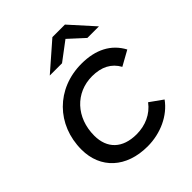

<svg xmlns="http://www.w3.org/2000/svg" viewBox="-207 -858 986 986"><g transform="rotate(-45 285.5 -365.5)"><path d="M382 -683 465 -607H549L432 -737H341L192 -607H281ZM294 -78C192 -78 135 -134 135 -227C135 -358 223 -451 343 -451C411 -451 459 -426 487 -375L568 -420C527 -497 452 -535 350 -535C168 -535 38 -402 38 -223C38 -85 136 6 290 6C385 6 473 -35 522 -103L452 -153C415 -103 357 -78 294 -78Z"/></g></svg>

Font: AWKNG-Font Medium
Style: Italic
Weight: 500
Italic angle: -11.3°
Designer: Awakening Church
Foundry: Awakening Church
Version: Version 1.700;PS 001.700;hotconv 1.0.88;makeotf.lib2.5.64775